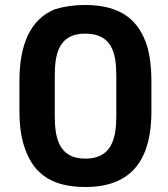

<svg xmlns="http://www.w3.org/2000/svg" viewBox="-20 -741 674 771"><path d="M588 -294V-417C588 -471 582 -517 571 -555C540 -654 472 -721 322 -721C277 -721 237 -715 201 -704C101 -664 58 -560 58 -417V-294C58 -241 64 -195 76 -157C107 -57 172 10 323 10C522 10 588 -116 588 -294ZM323 -104C217 -104 200 -186 200 -275V-438C200 -526 217 -606 322 -606C430 -606 447 -527 447 -438V-275C447 -186 429 -104 323 -104Z"/></svg>

Font: Asimov
Style: EdgeWide
Weight: 500
Designer: Google
Version: Version 2.000980: 2014